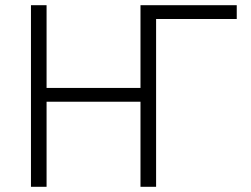

<svg xmlns="http://www.w3.org/2000/svg" viewBox="-20 -718 963 738"><path d="M99 0V-698H159V-380H520V-698H890V-645H580V0H520V-327H159V0Z"/></svg>

Font: IBM Plex Sans Light
Style: Regular
Weight: 300
Designer: Mike Abbink, Paul van der Laan, Pieter van Rosmalen
Foundry: Bold Monday
Version: Version 3.0